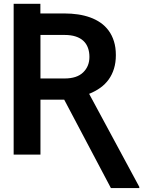

<svg xmlns="http://www.w3.org/2000/svg" viewBox="-20 -797 789 990"><path d="M50.4 -777.3H188.2V-727.6H313.2Q348.7 -727.6 382.1 -722.7Q415.5 -717.7 444.8 -707.2Q474.1 -696.7 498.4 -679.9Q522.7 -663 540.3 -639Q557.9 -615.1 567.6 -583.8Q577.4 -552.6 577.4 -512.8Q577.4 -474.4 567.8 -443.2Q558.2 -411.9 540.5 -387.3Q522.7 -362.6 497.2 -344.3Q471.6 -326 439.6 -313.2L698.2 166.5V172.6H551.8L311.1 -283H188.6V0H50.4ZM188.6 -392.4H313.2Q376.4 -392.4 408.7 -423.7Q441.1 -454.9 441.1 -503.6Q441.1 -529.5 433.4 -550.4Q425.8 -571.4 410.2 -586.1Q394.5 -600.9 370.4 -608.8Q346.2 -616.8 313.2 -616.8H188.6Z"/></svg>

Font: Inter P Semi Bold
Style: Regular
Weight: 600
Designer: Rasmus Andersson
Foundry: rsms
Version: Version 3.018;git-588b23468